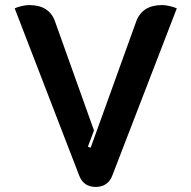

<svg xmlns="http://www.w3.org/2000/svg" viewBox="-20 -729 755 758"><path d="M293 -35 38 -696Q48 -701 65 -705Q82 -709 95 -709Q174 -709 197 -645L351 -214L327 -150L338 -146L518 -645Q542 -709 620 -709Q633 -709 650 -705Q667 -701 678 -696L423 -35Q415 -14 398.5 -2.5Q382 9 358 9Q310 9 293 -35Z"/></svg>

Font: K2D
Style: Bold
Weight: 700
Designer: Katatrad Aksorn Co.,Ltd.
Foundry: Cadson Demak Co.,Ltd.
Version: Version 1.000; ttfautohint (v1.6)